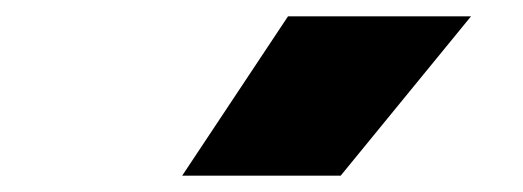

<svg xmlns="http://www.w3.org/2000/svg" viewBox="-20 -828 640 235"><path d="M203 -613 332.5 -808H556.5L397 -613Z"/></svg>

Font: Encode Sans Expanded ExtraBold
Style: Regular
Weight: 800
Width: 7
Designer: Multiple Designers
Foundry: Impallari Type
Version: Version 2.000